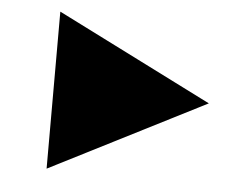

<svg xmlns="http://www.w3.org/2000/svg" viewBox="-39 -495 625 502"><g transform="rotate(5 274.0 -244.0)"><path d="M100.1 -450.2 507.8 -245.1 100.1 -38.1Z"/></g></svg>

Font: Modern Pictograms
Style: Normal
Weight: 400
Designer: John Caserta
Foundry: John Caserta
Version: 1.000